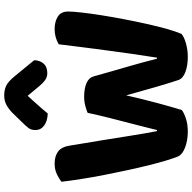

<svg xmlns="http://www.w3.org/2000/svg" viewBox="-20 -864 892 891"><g transform="rotate(-90 425.5 -419.0)"><path d="M347 -458Q358 -463 378.5 -468.5Q399 -474 422 -474Q460 -474 485 -463Q510 -452 516 -430Q528 -386 539 -348.5Q550 -311 560 -276Q570 -241 579.5 -207Q589 -173 598 -136H603Q613 -198 621 -255.5Q629 -313 636.5 -368.5Q644 -424 651 -479Q658 -534 665 -592Q697 -611 736 -611Q769 -611 793 -596.5Q817 -582 817 -548Q817 -527 812.5 -486.5Q808 -446 800 -395.5Q792 -345 781.5 -290Q771 -235 759.5 -183.5Q748 -132 736 -89.5Q724 -47 713 -22Q699 -10 669 -1.5Q639 7 607 7Q565 7 535.5 -4.5Q506 -16 499 -37Q485 -79 466.5 -142.5Q448 -206 428 -279Q420 -243 411 -207Q402 -171 393 -137Q384 -103 375.5 -73.5Q367 -44 360 -21Q346 -10 319.5 -1.5Q293 7 260 7Q220 7 187.5 -5Q155 -17 145 -37Q137 -56 126 -92Q115 -128 103.5 -174.5Q92 -221 80.5 -274.5Q69 -328 58.5 -381.5Q48 -435 40 -486Q32 -537 27 -579Q40 -590 62 -600.5Q84 -611 111 -611Q145 -611 166.5 -595.5Q188 -580 194 -545Q210 -451 220.5 -385Q231 -319 238.5 -272Q246 -225 251.5 -193Q257 -161 262 -136H267Q277 -177 286 -212Q295 -247 304.5 -283.5Q314 -320 324.5 -361.5Q335 -403 347 -458ZM426 -736Q413 -722 402.5 -710.5Q392 -699 382.5 -688Q373 -677 363.5 -666.5Q354 -656 344 -643Q309 -644 288 -659.5Q267 -675 267 -701Q267 -720 277 -733Q287 -746 307 -766L346 -806Q363 -823 382.5 -834Q402 -845 428 -845Q452 -845 472 -836Q492 -827 517 -796L591 -706Q591 -681 576 -663Q561 -645 531 -645Q513 -645 499 -655Q485 -665 471 -682Z"/></g></svg>

Font: Baloo Chettan 2
Style: Bold
Weight: 700
Designer: Maithili Shingre, Unnati Kotecha and Ek Type
Foundry: Ek Type
Version: Version 1.640;hotconv 1.0.111;makeotfexe 2.5.65597; ttfautoh